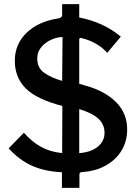

<svg xmlns="http://www.w3.org/2000/svg" viewBox="-20 -831 679 933"><path d="M571 -100C589 -130 598 -164 598 -202C598 -250 582.8 -291.2 552.5 -325.5C522.2 -359.8 479.7 -386.7 425 -406L365 -424V-638C365 -644 367.3 -647 372 -647L376 -646C401.3 -640 425 -630.7 447 -618C469 -605.3 487 -590.7 501 -574L567 -653C511 -699.7 443.7 -730.7 365 -746V-811H282V-757C282 -750.3 276.7 -745.3 266 -742C199.3 -732 147 -708.5 109 -671.5C71 -634.5 52 -589.3 52 -536C52 -482 69.5 -437.3 104.5 -402C139.5 -366.7 199 -338 283 -316L282 -87C242.7 -91 208.3 -101.2 179 -117.5C149.7 -133.8 122 -156.7 96 -186L22 -110C56 -72.7 93.5 -44.7 134.5 -26C175.5 -7.3 224.3 3.3 281 6V82H366V19C366 13.7 366.8 10.2 368.5 8.5C370.2 6.8 374 5.7 380 5C423.3 2.3 461.5 -8.3 494.5 -27C527.5 -45.7 553 -70 571 -100ZM284 -651 282 -438C246.7 -448 217.7 -461 195 -477C172.3 -493 161 -516.3 161 -547C161 -568.3 167.7 -586.8 181 -602.5C194.3 -618.2 210.7 -630.2 230 -638.5C249.3 -646.8 267.3 -651 284 -651ZM455 -118C433 -100 403 -89.7 365 -87V-301C408.3 -287.7 439.7 -271.8 459 -253.5C478.3 -235.2 488 -212.3 488 -185C488 -158.3 477 -136 455 -118Z"/></svg>

Font: Morrison SemiBold
Style: Regular
Weight: 600
Designer: Pablo Impallari, Rodrigo Fuenzalida (Modified by Dan O. Williams)
Version: Version 0.030; ttfautohint (v1.8.1)